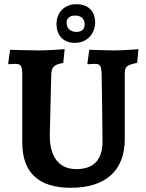

<svg xmlns="http://www.w3.org/2000/svg" viewBox="-20 -882 697 914"><path d="M336 -678C398 -678 433 -725 433 -776C433 -820 408 -862 344 -862C286 -862 249 -822 249 -768C249 -715 280 -678 336 -678ZM343 -730C324 -730 297 -741 297 -773C297 -794 311 -808 337 -808C367 -808 383 -792 383 -766C383 -735 358 -730 343 -730ZM317 12C483 12 574 -70 574 -220V-531C574 -565 582 -572 633 -583L639 -648C639 -648 572 -642 521 -642C483 -642 405 -645 405 -645L396 -580L398 -576C398 -576 421 -578 432 -578C457 -578 463 -568 464 -524C464 -524 468 -275 468 -209C468 -121 426 -77 343 -77C261 -77 217 -135 217 -236L224 -528C226 -563 238 -576 281 -582L288 -648C288 -648 211 -642 169 -642C113 -642 28 -645 28 -645L19 -580L21 -576C21 -576 42 -578 53 -578C80 -578 86 -568 86 -524V-204C86 -61 163 12 317 12Z"/></svg>

Font: Alegreya SC
Style: Bold
Weight: 700
Designer: Juan Pablo del Peral
Foundry: Huerta Tipografica
Version: Version 2.007;PS 002.007;hotconv 1.0.88;makeotf.lib2.5.64775